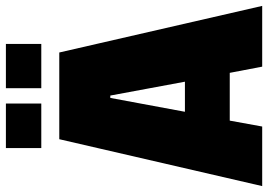

<svg xmlns="http://www.w3.org/2000/svg" viewBox="-151 -760 909 651"><g transform="rotate(-90 303.5 -434.5)"><path d="M-2 0 157 -688H451L609 0H403L382 -110H220L200 0ZM250 -262H352L305 -515H297ZM127 -749V-869H278V-749ZM330 -749V-869H480V-749Z"/></g></svg>

Font: Saira SemiCondensed Black
Style: Regular
Weight: 900
Width: 4
Designer: Hector Gatti with collaboration of the Omnibus-Type team
Foundry: Omnibus-Type
Version: Version 1.101